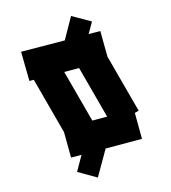

<svg xmlns="http://www.w3.org/2000/svg" viewBox="-186 -761 855 958"><g transform="rotate(-30 241.0 -281.5)"><path d="M91 101 15 25 77 -38 25 -52 58 -180V-481L36 -487L73 -634L290 -574L378 -664L455 -588L409 -542L467 -526L434 -398V-86H412L378 44L197 -5ZM209 -159 283 -139V-419L209 -439Z"/></g></svg>

Font: Blaka
Style: Regular
Weight: 400
Designer: Mohamed Gaber
Foundry: Kief Type Foundry
Version: Version 1.003; ttfautohint (v1.8.4.7-5d5b)